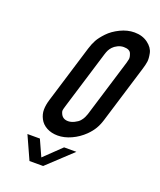

<svg xmlns="http://www.w3.org/2000/svg" viewBox="-156 -955 882 1058"><g transform="rotate(20 285.0 -426.0)"><path d="M395.4 -248C410.8 -263.3 423 -278.7 432 -294C441 -309.3 448.6 -327 454.7 -347L558.6 -687C563.7 -703.7 567.2 -718.2 568.9 -730.5C570.7 -742.8 569.5 -759.2 565.4 -779.5C561.3 -799.8 548.5 -818 527.1 -834C505.6 -850 479.3 -858 447.9 -858C420.6 -858 393.2 -851.3 365.8 -838C338.4 -824.7 315.8 -808.7 298.1 -790C280.4 -771.3 267.4 -754.5 259.2 -739.5C250.9 -724.5 243.8 -707 237.6 -687L133.7 -347C127.2 -325.7 123.8 -306 123.7 -288C123.5 -270 127.9 -252.3 137 -235C146 -217.7 159.8 -204 178.4 -194C197 -184 218.7 -179 243.3 -179C268.7 -179 294.9 -185.2 322 -197.5C349.1 -209.8 373.6 -226.7 395.4 -248ZM226.3 -300C222.6 -307.3 221 -313.7 221.6 -319C222.3 -324.3 224.6 -333.7 228.7 -347L332.6 -687C335.9 -697.7 339.2 -706.3 342.6 -713C346 -719.7 350.9 -726.7 357.5 -734C364.1 -741.3 373.1 -747.8 384.5 -753.5C395.9 -759.2 407.6 -762 419.6 -762C442.9 -762 457.3 -755.2 462.8 -741.5C468.3 -727.8 470.3 -717 468.9 -709C467.4 -701 465.7 -693.7 463.6 -687L359.7 -347C358.1 -341.7 355.4 -335 351.6 -327C347.8 -319 342.6 -311.2 335.9 -303.5C329.2 -295.8 319.4 -288.8 306.5 -282.5C293.5 -276.2 281.4 -273 270.1 -273C248.7 -273 234.2 -282 226.3 -300ZM200.3 -35 157.3 -130H84.3L145.8 6H225.8L371.3 -130H299.3Z"/></g></svg>

Font: Din Kursivschrift
Style: Condensed Italic Polish
Weight: 400
Version: Version 1.07